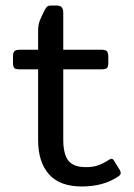

<svg xmlns="http://www.w3.org/2000/svg" viewBox="-20 -660 485 695"><path d="M118 -152V-409H53Q37 -409 32 -413.5Q27 -418 27 -433V-454Q27 -469 32 -474.5Q37 -480 53 -480H118V-550Q118 -569 123.5 -584Q129 -599 143 -626Q148 -634 152 -637Q156 -640 165 -640H185Q198 -640 203.5 -633.5Q209 -627 209 -614V-480H346Q362 -480 367 -474.5Q372 -469 372 -454V-433Q372 -418 367 -413.5Q362 -409 346 -409H209V-155Q209 -102 227.5 -78.5Q246 -55 291 -55Q316 -55 335 -61.5Q354 -68 375 -82Q381 -85 384 -85Q389 -85 393 -78L414 -44Q417 -38 417 -34Q417 -27 409 -22Q356 15 276 15Q196 15 157 -29.5Q118 -74 118 -152Z"/></svg>

Font: Mitr Light
Style: Regular
Weight: 300
Designer: Thanarat Vachiruckul
Foundry: Cadson Demak
Version: Version 1.003